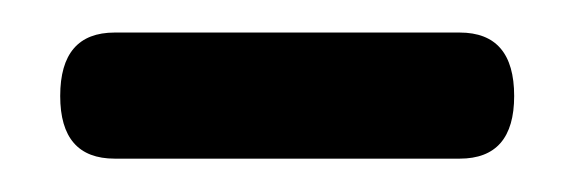

<svg xmlns="http://www.w3.org/2000/svg" viewBox="-20 -599 353 118"><path d="M17 -540Q17 -579 50.5 -579H262.5Q296 -579 296 -540Q296 -501.5 262.5 -501.5H50.5Q17 -501.5 17 -540Z"/></svg>

Font: Fraunces 144pt S100 SemiBold
Style: Regular
Weight: 600
Version: Version 1.000; ttfautohint (v1.8.3)